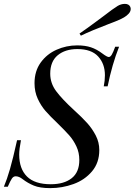

<svg xmlns="http://www.w3.org/2000/svg" viewBox="-38 -956 694 990"><path d="M517 -511H497Q503 -540 503 -568Q503 -627 468 -665Q433 -703 361 -703Q298 -703 259.5 -671Q221 -639 221 -576Q221 -527 251.5 -486Q282 -445 343 -389Q386 -350 412 -321Q438 -292 456 -257Q474 -222 474 -182Q474 -117 436.5 -72.5Q399 -28 341 -7Q283 14 221 14Q168 14 136.5 1Q105 -12 79 -32Q60 -47 43 -47Q31 -47 23 -35Q15 -23 2 7H-18Q-2 -31 13.5 -84.5Q29 -138 50 -233H70Q61 -186 61 -159Q61 -86 101 -46Q141 -6 224 -6Q292 -6 331.5 -37Q371 -68 371 -131Q371 -169 356 -201Q341 -233 319.5 -257.5Q298 -282 260 -319Q220 -357 196.5 -384Q173 -411 156.5 -447Q140 -483 140 -527Q140 -589 171.5 -633Q203 -677 253.5 -699.5Q304 -722 360 -722Q401 -722 431 -712Q461 -702 490 -680Q514 -662 523 -662Q531 -662 538.5 -674.5Q546 -687 556 -715H576Q540 -624 517 -511ZM496 -873Q545 -911 568 -925Q586 -936 606 -936Q627 -936 634 -920Q636 -914 636 -910Q636 -897 625.5 -885.5Q615 -874 601 -866Q582 -855 554.5 -844.5Q527 -834 522 -832Q435 -799 379 -772L372 -783Q414 -812 449.5 -838.5Q485 -865 496 -873Z"/></svg>

Font: Playfair Display
Style: Italic
Weight: 400
Italic angle: -14°
Designer: Claus Eggers Sørensen
Foundry: Claus Eggers Sørensen
Version: Version 1.200; ttfautohint (v1.6)